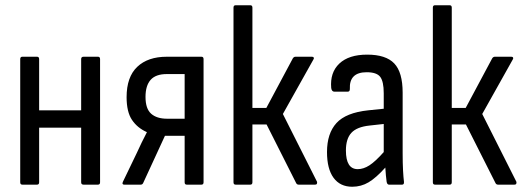

<svg xmlns="http://www.w3.org/2000/svg" viewBox="-20 -703 1989 731"><path d="M65 0Q57 0 57 -9V-478Q57 -487 65 -487H121Q129 -487 129 -478V-283H289V-478Q289 -487 298 -487H353Q361 -487 361 -478V-9Q361 0 353 0H298Q289 0 289 -9V-217H129V-9Q129 0 121 0Z M453 0Q443 0 448 -11L501 -121Q510 -141 519.5 -160.5Q529 -180 539 -199V-200Q503 -216 482.5 -246.5Q462 -277 462 -333Q462 -410 502.5 -448.5Q543 -487 615 -487H747Q755 -487 755 -478V-9Q755 0 747 0H691Q683 0 683 -9V-186H608L525 -6Q522 0 516 0ZM616 -251H683V-421H615Q573 -421 553.5 -399Q534 -377 534 -334Q534 -289 555.5 -270Q577 -251 616 -251Z M1187 -11Q1188 -7 1186.5 -3.5Q1185 0 1180 0H1117Q1110 0 1107 -7L995 -229H941V-9Q941 0 933 0H877Q869 0 869 -9V-674Q869 -683 877 -683H933Q941 -683 941 -674V-292H994L1095 -481Q1099 -487 1105 -487H1168Q1173 -487 1174.5 -483.5Q1176 -480 1173 -476L1057 -269Z M1321 8Q1275 8 1250 -26Q1225 -60 1225 -124Q1225 -195 1261 -234.5Q1297 -274 1382 -283L1441 -289V-348Q1441 -393 1427.5 -410.5Q1414 -428 1376 -428Q1309 -428 1312 -364Q1312 -354 1304 -354H1253Q1243 -354 1241 -368Q1236 -427 1272 -461Q1308 -495 1378 -495Q1449 -495 1481 -461.5Q1513 -428 1513 -350V-120Q1513 -81 1514.5 -54Q1516 -27 1518 -11Q1519 0 1511 0H1461Q1454 0 1452 -11Q1449 -32 1447 -65Q1412 -26 1383.5 -9Q1355 8 1321 8ZM1297 -130Q1297 -59 1342 -59Q1364 -59 1386.5 -73.5Q1409 -88 1441 -124V-231L1387 -225Q1339 -220 1318 -197.5Q1297 -175 1297 -130Z M1946 -11Q1947 -7 1945.5 -3.5Q1944 0 1939 0H1876Q1869 0 1866 -7L1754 -229H1700V-9Q1700 0 1692 0H1636Q1628 0 1628 -9V-674Q1628 -683 1636 -683H1692Q1700 -683 1700 -674V-292H1753L1854 -481Q1858 -487 1864 -487H1927Q1932 -487 1933.5 -483.5Q1935 -480 1932 -476L1816 -269Z"/></svg>

Font: Sofia Sans Cond
Style: Regular
Weight: 400
Width: 3
Designer: Botio Nikoltchev, Ani Petrova
Foundry: lettersoup
Version: Version 4.100; ttfautohint (v1.8.3)